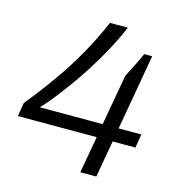

<svg xmlns="http://www.w3.org/2000/svg" viewBox="-104 -790 822 882"><g transform="rotate(15 306.5 -349.0)"><path d="M357 0 388 -175H13L24 -240Q84 -314 136.5 -388Q189 -462 232.5 -539Q276 -616 311 -698H396Q373 -643 342 -585.5Q311 -528 276.5 -474Q242 -420 208 -373.5Q174 -327 146 -292.5Q118 -258 100 -240H399L442 -482Q450 -497 458 -512.5Q466 -528 473.5 -543.5Q481 -559 488 -573.5Q495 -588 500 -600H538L475 -240H583L572 -175H464L433 0Z"/></g></svg>

Font: Archivo SemiExpanded Light
Style: Italic
Weight: 300
Width: 6
Italic angle: -10°
Designer: Hector Gatti
Foundry: Omnibus-Type
Version: Version 2.001